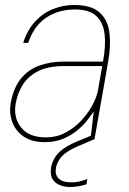

<svg xmlns="http://www.w3.org/2000/svg" viewBox="-20 -558 516 770"><path d="M159 12Q108 12 75.5 -10Q43 -32 29.5 -68Q16 -104 23 -145Q34 -205 63 -241.5Q92 -278 136.5 -294.5Q181 -311 235 -311H393Q405 -374 399.5 -421Q394 -468 366 -494Q338 -520 281 -520Q214 -520 165 -487Q116 -454 93 -386H73Q90 -439 121.5 -472.5Q153 -506 193.5 -522Q234 -538 277 -538Q347 -538 380 -507.5Q413 -477 419 -426Q425 -375 414 -312L359 0H343L356 -111Q347 -98 331 -77Q315 -56 291 -36Q267 -16 234.5 -2Q202 12 159 12ZM165 -7Q206 -7 241.5 -25.5Q277 -44 304.5 -73Q332 -102 350 -135Q368 -168 373 -197L390 -293H237Q175 -293 135 -273.5Q95 -254 73 -220.5Q51 -187 43 -143Q33 -88 64 -47.5Q95 -7 165 -7ZM259 192Q241 192 221.5 185Q202 178 191 160.5Q180 143 185 112Q189 93 199.5 75Q210 57 231 41Q252 25 285 11L350 -16L359 0L289 30Q246 49 228 69Q210 89 205 112Q199 140 213.5 156Q228 172 259 173Q282 174 299 169.5Q316 165 330 160L327 181Q312 186 294.5 189Q277 192 259 192Z"/></svg>

Font: DM Sans 9pt Thin
Style: Italic
Weight: 250
Italic angle: -10°
Version: Version 4.004;gftools[0.9.30]